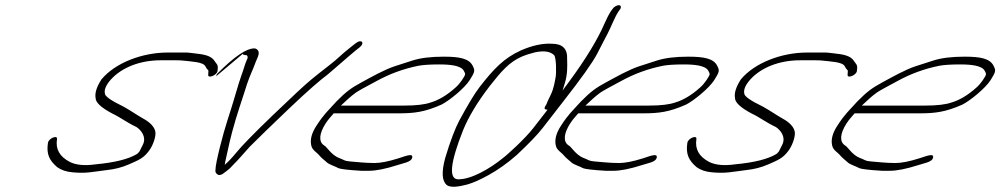

<svg xmlns="http://www.w3.org/2000/svg" viewBox="-20 -684 3866 742"><path d="M371.9 -377C354.1 -349 345.7 -325 349.5 -305C349.6 -289 368.7 -269 414.4 -245C446.4 -230 465.6 -213 507.5 -193C525.6 -181 546.3 -155 532.7 -126C525.1 -111 520.9 -102 519.2 -99C517.4 -96 512.6 -92 509.7 -89C476.2 -69 424.2 -56 350.4 -49C307.3 -43 274.3 -46 250.1 -58C209.8 -79 194.4 -108 200.2 -146C203.6 -164 168.1 -150 165.3 -132C158.6 -88 170.8 -64 201.1 -38C216.2 -27 236.1 -20 261.3 -18C314.7 -13 336.9 -20 395 -27C423.2 -30 451.3 -37 478.8 -49C517.7 -66 533.8 -73 553.4 -98C571.8 -121 581.7 -154 580.9 -171C579.5 -193 557.4 -213 534.7 -225C511.3 -238 482.8 -258 457.2 -272C409.6 -295 384.9 -312 385.3 -323C382.2 -337 389.2 -355 408.8 -377C451.4 -424 522.4 -451 600.1 -451H660.9C669.4 -451 677.9 -451 685.6 -450C719.4 -446 764.9 -445 773.5 -428C777.1 -421 780.6 -416 784.1 -413C785.6 -412 786.1 -409 785.2 -405L784.7 -396C781.9 -378 819.8 -394 820.6 -410L821.6 -420C822.9 -435 815.4 -438 809.4 -448C796.7 -469 768.2 -474 730.1 -478L713.1 -480C707.6 -481 698.7 -481 688.8 -481H628.1C529.2 -481 425 -441 371.9 -377Z M943.1 -473C939.6 -465 937.3 -459 934.9 -455C926.1 -436 923.2 -420 913.4 -394C901.7 -362 883.2 -294 872.9 -263L856.8 -212C844.6 -175 812 -54 812.7 -27C811.2 -20 814.3 -14 820.3 -10C832.9 -1 849.7 -19 864.2 -30C872.1 -36 874.6 -41 886 -52C894.9 -60 913.8 -82 945.1 -117C980.2 -152 1031.4 -202 1099.8 -267C1168.2 -332 1217.6 -375 1247.4 -397C1297.3 -439 1304.2 -447 1356.9 -491L1369.8 -501C1391.2 -518 1377.1 -534 1356.2 -518L1341.8 -507C1322.4 -492 1300 -473 1276.2 -451C1240 -421 1231.1 -416 1184.6 -378C1159 -357 1108.4 -310 1033.5 -238C958.5 -166 912.5 -118 894.7 -96C876.8 -74 861 -58 848.5 -47C850 -58 850.9 -60 853.8 -74C865 -123 868.3 -146 890.7 -222L906.4 -272C917.6 -307 927.4 -335 934.6 -359C947.4 -397 957.5 -414 968 -444L976.8 -465C987.4 -491 968.1 -497 963.3 -497C932.2 -497 885.9 -466 818.4 -398L815 -389L919.3 -477C914.9 -472 929.4 -471 930.4 -471C938.4 -471 937.9 -460 935.5 -454Z M1297.5 -276C1317 -294 1334.2 -311 1355.1 -326C1365.2 -333 1392.1 -348 1437.5 -372C1485.2 -398 1537.8 -418 1597.7 -430C1613.9 -433 1640.3 -435 1677.5 -435C1719 -435 1762.1 -431 1772.7 -410C1779.3 -397 1780.8 -398 1765 -374C1758.1 -364 1750.1 -354 1739.7 -345C1707.4 -316 1675.1 -297 1644.6 -288C1621.9 -280 1588.3 -276 1543.9 -276ZM1269.7 -246H1520.2C1581.4 -246 1621.5 -251 1686.7 -280C1716.1 -295 1774.2 -342 1795 -374C1816.7 -408 1815.7 -412 1806.6 -430C1792.4 -458 1755.8 -465 1694.8 -465C1644.8 -465 1604.7 -460 1573.6 -450C1551.4 -443 1527.5 -435 1505.4 -428C1465.3 -415 1412.7 -385 1377.5 -366C1336.9 -344 1317.8 -330 1280.3 -292C1245.1 -253 1232.7 -244 1203.5 -199C1184.3 -170 1177.5 -144 1183.1 -121C1187.3 -103 1203.8 -96 1214.4 -83C1222.5 -73 1233 -66 1242.6 -57C1251.2 -48 1276.7 -41 1288.3 -34C1294.8 -31 1323.6 -27 1375.8 -24H1405.8C1433.4 -24 1468.7 -31 1516 -46L1549.5 -56C1564.5 -61 1571.6 -67 1573.3 -76C1575 -91 1555.2 -84 1519.4 -72C1481.1 -60 1451.1 -54 1427.1 -54C1391.1 -54 1359.9 -58 1333.5 -60C1308.2 -62 1311.8 -66 1289 -74C1276.4 -79 1261.9 -90 1246.2 -109C1241.7 -114 1238.1 -119 1232.6 -122C1210.5 -136 1213.3 -168 1238.5 -207C1250.8 -226 1259.3 -233 1269.7 -246Z M2346.9 -649 2340.4 -640C2333 -629 2324.6 -612 2314.3 -589C2292.2 -538 2249 -462 2173.2 -360C2165.5 -349 2157.7 -340 2154.2 -334C2156 -339 2158.3 -349 2162.9 -363C2173.4 -397 2172.6 -426 2171.7 -455C2173.8 -495 2154.4 -515 2112.4 -515C2078.8 -517 2038 -509 1992.6 -489C1926.9 -459 1888.2 -418 1833.7 -348C1812.9 -321 1786.9 -277 1754.4 -217C1739.1 -188 1720.4 -140 1700.4 -73C1685.8 -19 1688.1 15 1706.2 31C1719.3 41 1747.8 40 1792.2 27C1808.6 22 1835.1 11 1869.1 -8C1903.2 -27 1939.5 -52 1977 -85C2022.8 -128 2056.7 -163 2076.9 -189L2157.6 -293C2225.8 -380 2269.9 -442 2288.2 -477C2306.4 -512 2319.2 -538 2327.6 -553C2341.4 -579 2353.6 -614 2370.4 -640L2376.9 -649C2381.8 -657 2379.3 -664 2371.3 -664C2363.3 -664 2351.8 -657 2346.9 -649ZM2096.1 -260 2040.9 -189C2010.1 -149 1939.2 -84 1920.8 -71C1874.9 -34 1804 9 1751 9C1713 9 1719.6 -55 1770.1 -182C1789.8 -230 1822.8 -287 1873.8 -353C1917.1 -408 1948.6 -445 1998.2 -466C2020.3 -475 2028.1 -476 2048.5 -482C2083.8 -489 2106.6 -485 2121.2 -471C2130.2 -462 2130.2 -401 2127.3 -386C2123.9 -368 2120.5 -342 2107.6 -316C2098.7 -299 2094.6 -288 2091.7 -281L2085.8 -271C2082.8 -264 2085.3 -260 2096.1 -260Z M2242.5 -276C2262 -294 2279.2 -311 2300.1 -326C2310.2 -333 2337.1 -348 2382.5 -372C2430.2 -398 2482.8 -418 2542.7 -430C2558.9 -433 2585.3 -435 2622.5 -435C2664 -435 2707.1 -431 2717.7 -410C2724.3 -397 2725.8 -398 2710 -374C2703.1 -364 2695.1 -354 2684.7 -345C2652.4 -316 2620.1 -297 2589.6 -288C2566.9 -280 2533.3 -276 2488.9 -276ZM2214.7 -246H2465.2C2526.4 -246 2566.5 -251 2631.7 -280C2661.1 -295 2719.2 -342 2740 -374C2761.7 -408 2760.7 -412 2751.6 -430C2737.4 -458 2700.8 -465 2639.8 -465C2589.8 -465 2549.7 -460 2518.6 -450C2496.4 -443 2472.5 -435 2450.4 -428C2410.3 -415 2357.7 -385 2322.5 -366C2281.9 -344 2262.8 -330 2225.3 -292C2190.1 -253 2177.7 -244 2148.5 -199C2129.3 -170 2122.5 -144 2128.1 -121C2132.3 -103 2148.8 -96 2159.4 -83C2167.5 -73 2178 -66 2187.6 -57C2196.2 -48 2221.7 -41 2233.3 -34C2239.8 -31 2268.6 -27 2320.8 -24H2350.8C2378.4 -24 2413.7 -31 2461 -46L2494.5 -56C2509.5 -61 2516.6 -67 2518.3 -76C2520 -91 2500.2 -84 2464.4 -72C2426.1 -60 2396.1 -54 2372.1 -54C2336.1 -54 2304.9 -58 2278.5 -60C2253.2 -62 2256.8 -66 2234 -74C2221.4 -79 2206.9 -90 2191.2 -109C2186.7 -114 2183.1 -119 2177.6 -122C2155.5 -136 2158.3 -168 2183.5 -207C2195.8 -226 2204.3 -233 2214.7 -246Z M2842.9 -377C2825.1 -349 2816.7 -325 2820.5 -305C2820.6 -289 2839.7 -269 2885.4 -245C2917.4 -230 2936.6 -213 2978.5 -193C2996.6 -181 3017.3 -155 3003.7 -126C2996.1 -111 2991.9 -102 2990.2 -99C2988.4 -96 2983.6 -92 2980.7 -89C2947.2 -69 2895.2 -56 2821.4 -49C2778.3 -43 2745.3 -46 2721.1 -58C2680.8 -79 2665.4 -108 2671.2 -146C2674.6 -164 2639.1 -150 2636.3 -132C2629.6 -88 2641.8 -64 2672.1 -38C2687.2 -27 2707.1 -20 2732.3 -18C2785.7 -13 2807.9 -20 2866 -27C2894.2 -30 2922.3 -37 2949.8 -49C2988.7 -66 3004.8 -73 3024.4 -98C3042.8 -121 3052.7 -154 3051.9 -171C3050.5 -193 3028.4 -213 3005.7 -225C2982.3 -238 2953.8 -258 2928.2 -272C2880.6 -295 2855.9 -312 2856.3 -323C2853.2 -337 2860.2 -355 2879.8 -377C2922.4 -424 2993.4 -451 3071.1 -451H3131.9C3140.4 -451 3148.9 -451 3156.6 -450C3190.4 -446 3235.9 -445 3244.5 -428C3248.1 -421 3251.6 -416 3255.1 -413C3256.6 -412 3257.1 -409 3256.2 -405L3255.7 -396C3252.9 -378 3290.8 -394 3291.6 -410L3292.6 -420C3293.9 -435 3286.4 -438 3280.4 -448C3267.7 -469 3239.2 -474 3201.1 -478L3184.1 -480C3178.6 -481 3169.7 -481 3159.8 -481H3099.1C3000.2 -481 2896 -441 2842.9 -377Z M3310.5 -276C3330 -294 3347.2 -311 3368.1 -326C3378.2 -333 3405.1 -348 3450.5 -372C3498.2 -398 3550.8 -418 3610.7 -430C3626.9 -433 3653.3 -435 3690.5 -435C3732 -435 3775.1 -431 3785.7 -410C3792.3 -397 3793.8 -398 3778 -374C3771.1 -364 3763.1 -354 3752.7 -345C3720.4 -316 3688.1 -297 3657.6 -288C3634.9 -280 3601.3 -276 3556.9 -276ZM3282.7 -246H3533.2C3594.4 -246 3634.5 -251 3699.7 -280C3729.1 -295 3787.2 -342 3808 -374C3829.7 -408 3828.7 -412 3819.6 -430C3805.4 -458 3768.8 -465 3707.8 -465C3657.8 -465 3617.7 -460 3586.6 -450C3564.4 -443 3540.5 -435 3518.4 -428C3478.3 -415 3425.7 -385 3390.5 -366C3349.9 -344 3330.8 -330 3293.3 -292C3258.1 -253 3245.7 -244 3216.5 -199C3197.3 -170 3190.5 -144 3196.1 -121C3200.3 -103 3216.8 -96 3227.4 -83C3235.5 -73 3246 -66 3255.6 -57C3264.2 -48 3289.7 -41 3301.3 -34C3307.8 -31 3336.6 -27 3388.8 -24H3418.8C3446.4 -24 3481.7 -31 3529 -46L3562.5 -56C3577.5 -61 3584.6 -67 3586.3 -76C3588 -91 3568.2 -84 3532.4 -72C3494.1 -60 3464.1 -54 3440.1 -54C3404.1 -54 3372.9 -58 3346.5 -60C3321.2 -62 3324.8 -66 3302 -74C3289.4 -79 3274.9 -90 3259.2 -109C3254.7 -114 3251.1 -119 3245.6 -122C3223.5 -136 3226.3 -168 3251.5 -207C3263.8 -226 3272.3 -233 3282.7 -246Z"/></svg>

Font: MewTooHand
Style: UltimateItaWide
Weight: 400
Designer: Mew Too, Robert Jablonski
Version: Version 0.77